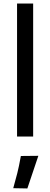

<svg xmlns="http://www.w3.org/2000/svg" viewBox="-20 -770 283 1083"><path d="M76.2 0H167V-750H76.2ZM54.7 291.5 134.3 293 196.3 108.9 97.7 109.9Q86.4 172.4 77.6 206.5Q68.8 240.7 54.7 291.5Z"/></svg>

Font: Roboto Flex
Style: Regular
Weight: 400
Designer: Berlow after Robertson
Foundry: Google
Version: Version 3.200;gftools[0.9.32]